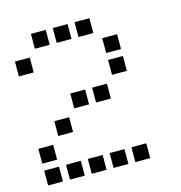

<svg xmlns="http://www.w3.org/2000/svg" viewBox="-101 -775 801 850"><g transform="rotate(-15 300.0 -350.0)"><path d="M117 -684Q116 -684 116 -684Q116 -684 116 -683V-617Q116 -616 116 -616Q116 -616 117 -616H183Q184 -616 184 -616Q184 -616 184 -617V-683Q184 -684 184 -684Q184 -684 183 -684ZM217 -684Q216 -684 216 -684Q216 -684 216 -683V-617Q216 -616 216 -616Q216 -616 217 -616H283Q284 -616 284 -616Q284 -616 284 -617V-683Q284 -684 284 -684Q284 -684 283 -684ZM317 -684Q316 -684 316 -684Q316 -684 316 -683V-617Q316 -616 316 -616Q316 -616 317 -616H383Q384 -616 384 -616Q384 -616 384 -617V-683Q384 -684 384 -684Q384 -684 383 -684ZM17 -584Q16 -584 16 -584Q16 -584 16 -583V-517Q16 -516 16 -516Q16 -516 17 -516H83Q84 -516 84 -516Q84 -516 84 -517V-583Q84 -584 84 -584Q84 -584 83 -584ZM417 -584Q416 -584 416 -584Q416 -584 416 -583V-517Q416 -516 416 -516Q416 -516 417 -516H483Q484 -516 484 -516Q484 -516 484 -517V-583Q484 -584 484 -584Q484 -584 483 -584ZM417 -484Q416 -484 416 -484Q416 -484 416 -483V-417Q416 -416 416 -416Q416 -416 417 -416H483Q484 -416 484 -416Q484 -416 484 -417V-483Q484 -484 484 -484Q484 -484 483 -484ZM217 -384Q216 -384 216 -384Q216 -384 216 -383V-317Q216 -316 216 -316Q216 -316 217 -316H283Q284 -316 284 -316Q284 -316 284 -317V-383Q284 -384 284 -384Q284 -384 283 -384ZM317 -384Q316 -384 316 -384Q316 -384 316 -383V-317Q316 -316 316 -316Q316 -316 317 -316H383Q384 -316 384 -316Q384 -316 384 -317V-383Q384 -384 384 -384Q384 -384 383 -384ZM117 -284Q116 -284 116 -284Q116 -284 116 -283V-217Q116 -216 116 -216Q116 -216 117 -216H183Q184 -216 184 -216Q184 -216 184 -217V-283Q184 -284 184 -284Q184 -284 183 -284ZM17 -184Q16 -184 16 -184Q16 -184 16 -183V-117Q16 -116 16 -116Q16 -116 17 -116H83Q84 -116 84 -116Q84 -116 84 -117V-183Q84 -184 84 -184Q84 -184 83 -184ZM17 -84Q16 -84 16 -84Q16 -84 16 -83V-17Q16 -16 16 -16Q16 -16 17 -16H83Q84 -16 84 -16Q84 -16 84 -17V-83Q84 -84 84 -84Q84 -84 83 -84ZM117 -84Q116 -84 116 -84Q116 -84 116 -83V-17Q116 -16 116 -16Q116 -16 117 -16H183Q184 -16 184 -16Q184 -16 184 -17V-83Q184 -84 184 -84Q184 -84 183 -84ZM217 -84Q216 -84 216 -84Q216 -84 216 -83V-17Q216 -16 216 -16Q216 -16 217 -16H283Q284 -16 284 -16Q284 -16 284 -17V-83Q284 -84 284 -84Q284 -84 283 -84ZM317 -84Q316 -84 316 -84Q316 -84 316 -83V-17Q316 -16 316 -16Q316 -16 317 -16H383Q384 -16 384 -16Q384 -16 384 -17V-83Q384 -84 384 -84Q384 -84 383 -84ZM417 -84Q416 -84 416 -84Q416 -84 416 -83V-17Q416 -16 416 -16Q416 -16 417 -16H483Q484 -16 484 -16Q484 -16 484 -17V-83Q484 -84 484 -84Q484 -84 483 -84Z"/></g></svg>

Font: Doto Black SemiBold
Style: Regular
Weight: 600
Monospace: yes
Version: Version 1.000